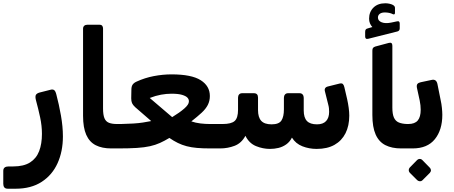

<svg xmlns="http://www.w3.org/2000/svg" viewBox="-68 -901 2774 1172"><path d="M-20 251Q-35 251 -41.5 243Q-48 235 -48 221V142Q-48 128 -39.5 121.5Q-31 115 -16 115H12Q77 115 115.5 90.5Q154 66 171 21.5Q188 -23 188 -84Q188 -133 177 -184.5Q166 -236 151 -291Q146 -312 151 -321.5Q156 -331 173 -336L240 -353Q254 -357 262.5 -351Q271 -345 276 -324Q292 -264 304 -196Q316 -128 316 -68Q316 23 283.5 95Q251 167 186.5 209Q122 251 27 251Z M655 5H610Q555 5 516.5 -14.5Q478 -34 458.5 -78Q439 -122 439 -194V-726Q439 -737 446 -743.5Q453 -750 465 -750H539Q551 -750 556 -743.5Q561 -737 561 -727V-239Q561 -200 569.5 -179.5Q578 -159 597 -151.5Q616 -144 646 -144H670Q685 -144 685 -129V-25Q685 5 655 5Z M655 5Q648 5 644 1.5Q640 -2 640 -12V-118Q640 -132 648 -138Q656 -144 670 -144Q713 -145 745.5 -147Q778 -149 804 -153Q830 -157 855 -162L757 -247Q743 -260 738 -271.5Q733 -283 733 -301L734 -353Q734 -374 742 -385Q750 -396 766 -403Q816 -426 871 -436.5Q926 -447 979 -447Q1101 -447 1157 -411.5Q1213 -376 1213 -315Q1213 -285 1200.5 -260.5Q1188 -236 1162.5 -212.5Q1137 -189 1100 -160Q1126 -151 1155.5 -147.5Q1185 -144 1213 -144H1290Q1306 -144 1306 -129V-26Q1306 5 1274 5H1215Q1170 5 1135 2Q1100 -1 1071.5 -8.5Q1043 -16 1017.5 -28.5Q992 -41 966 -59Q936 -41 908.5 -28.5Q881 -16 847.5 -8.5Q814 -1 767.5 2Q721 5 655 5ZM983 -186Q1029 -214 1057 -238.5Q1085 -263 1085 -281Q1086 -294 1076.5 -304.5Q1067 -315 1043.5 -322Q1020 -329 979 -329Q948 -329 915 -323Q882 -317 846 -303Z M1580 8Q1537 8 1495 -9Q1453 -26 1430 -72Q1406 -27 1364 -11Q1322 5 1276 5Q1261 5 1261 -10V-114Q1261 -144 1291 -144Q1344 -144 1364.5 -162.5Q1385 -181 1385 -231V-305Q1385 -317 1391.5 -324.5Q1398 -332 1410 -332H1482Q1507 -332 1507 -305V-229Q1507 -185 1526.5 -163.5Q1546 -142 1590 -142Q1635 -142 1650 -165.5Q1665 -189 1665 -233V-304Q1665 -316 1671.5 -324Q1678 -332 1690 -332H1761Q1773 -332 1779.5 -324Q1786 -316 1786 -304V-227Q1786 -183 1805.5 -162.5Q1825 -142 1867 -142Q1904 -142 1922.5 -162Q1941 -182 1941 -218Q1941 -229 1940 -239.5Q1939 -250 1936 -261L1916 -341Q1912 -354 1916.5 -362Q1921 -370 1933 -373L2005 -391Q2019 -394 2025 -388Q2031 -382 2034 -369L2051 -296Q2057 -269 2060.5 -243Q2064 -217 2064 -195Q2064 -133 2041 -87.5Q2018 -42 1974 -17Q1930 8 1865 8Q1819 8 1778 -8Q1737 -24 1714 -61Q1701 -35 1679 -19.5Q1657 -4 1631.5 2Q1606 8 1580 8Z M2380 5Q2324 5 2284.5 -15Q2245 -35 2225 -80Q2205 -125 2205 -199V-592Q2205 -604 2209.5 -609Q2214 -614 2223 -617L2305 -639Q2327 -645 2327 -622V-244Q2327 -205 2336.5 -183.5Q2346 -162 2366 -153.5Q2386 -145 2417 -144H2441Q2456 -144 2456 -129V-25Q2456 5 2426 5ZM2179 -664Q2169 -662 2165 -666Q2161 -670 2161 -678V-706Q2161 -717 2165 -721.5Q2169 -726 2178 -728L2205 -736Q2196 -745 2190.5 -758Q2185 -771 2185 -787Q2185 -828 2211.5 -854.5Q2238 -881 2284 -881Q2298 -881 2310.5 -878Q2323 -875 2330 -871Q2343 -864 2343 -853V-823Q2343 -810 2331 -814Q2320 -820 2307 -822.5Q2294 -825 2281 -825Q2261 -825 2250 -816.5Q2239 -808 2239 -794Q2239 -774 2261.5 -765Q2284 -756 2319 -763L2352 -770Q2363 -773 2367.5 -769.5Q2372 -766 2372 -757V-728Q2372 -713 2358 -709Z M2402 5Q2394 5 2390 0Q2386 -5 2386 -12V-119Q2386 -133 2394 -138.5Q2402 -144 2416 -144H2424Q2464 -144 2482 -165.5Q2500 -187 2500 -231Q2500 -245 2498.5 -258.5Q2497 -272 2494 -287L2477 -365Q2474 -381 2480 -388.5Q2486 -396 2500 -399L2566 -413Q2595 -420 2602 -389L2622 -289Q2627 -267 2629.5 -242Q2632 -217 2632 -200Q2632 -108 2586.5 -51.5Q2541 5 2451 5ZM2510 200Q2504 206 2495 205.5Q2486 205 2479 199L2433 153Q2427 146 2427 137.5Q2427 129 2433 122L2479 75Q2486 69 2494.5 69Q2503 69 2509 75L2555 122Q2562 129 2562.5 137.5Q2563 146 2556 154Z"/></svg>

Font: Rubik SemiBold
Style: Italic
Weight: 600
Italic angle: -12°
Designer: Hubert and Fischer
Foundry: Hubert and Fischer
Version: Version 2.300;gftools[0.9.30]